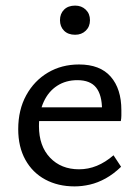

<svg xmlns="http://www.w3.org/2000/svg" viewBox="-20 -655 497 685"><path d="M246 10Q187 10 141.5 -14.5Q96 -39 70.5 -85Q45 -131 45 -194Q45 -263 73.5 -315Q102 -367 151 -396Q200 -425 262 -425Q337 -425 375 -381.5Q413 -338 413 -262Q413 -253 413 -243Q413 -233 411 -223H344V-263Q344 -316 323 -342.5Q302 -369 256 -369Q215 -369 184 -349Q153 -329 136 -292Q119 -255 119 -205Q119 -134 158.5 -92.5Q198 -51 262 -51Q295 -51 325.5 -63.5Q356 -76 385 -101L412 -60Q385 -34 357 -18.5Q329 -3 301 3.5Q273 10 246 10ZM87 -223 96 -272H401V-223ZM248 -531Q223 -531 208.5 -545.5Q194 -560 194 -583Q194 -606 208.5 -620.5Q223 -635 248 -635Q271 -635 286 -620.5Q301 -606 301 -583Q301 -560 286 -545.5Q271 -531 248 -531Z"/></svg>

Font: Ysabeau Office Medium
Style: Regular
Weight: 500
Designer: Christian Thalmann (Catharsis Fonts)
Version: Version 2.001;gftools[0.9.30]; featfreeze: tnum,lnum,ss02